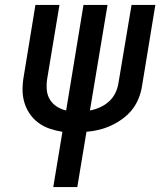

<svg xmlns="http://www.w3.org/2000/svg" viewBox="-20 -755 647 775"><path d="M195 0 232 -223Q206 -227 181 -235.5Q156 -244 135.5 -259Q115 -274 100.5 -295Q86 -316 78.5 -341Q71 -366 71 -393Q71 -420 76 -448L123 -735H220L170 -434Q167 -412 169 -391Q171 -370 181.5 -353Q192 -336 209 -325Q226 -314 247 -309L317 -735H414L343 -309Q364 -313 384 -322Q404 -331 420 -345.5Q436 -360 445.5 -379.5Q455 -399 458 -419L511 -735H607L553 -406Q549 -381 539 -356.5Q529 -332 512.5 -311.5Q496 -291 474 -275Q452 -259 428 -248Q404 -237 379 -231Q354 -225 329 -223L292 0Z"/></svg>

Font: Iosevka SS04 Md Ex Obl
Style: Regular
Weight: 500
Width: 7
Italic angle: -9°
Monospace: yes
Designer: Belleve Invis
Foundry: Belleve Invis
Version: Version 19.0.0; ttfautohint (v1.8.4)